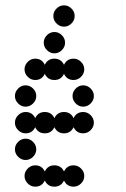

<svg xmlns="http://www.w3.org/2000/svg" viewBox="-20 -700 472 720"><path d="M112 -80Q137 -80 148 -57Q159 -80 184 -80Q209 -80 220 -57Q231 -80 256 -80Q272 -80 284 -68Q296 -56 296 -40Q296 -24 284 -12Q272 0 256 0Q231 0 220 -23Q209 0 184 0Q159 0 148 -23Q137 0 112 0Q96 0 84 -12Q72 -24 72 -40Q72 -56 84 -68Q96 -80 112 -80ZM48 -112Q36 -124 36 -140Q36 -156 48 -168Q60 -180 76 -180Q92 -180 104 -168Q116 -156 116 -140Q116 -124 104 -112Q92 -100 76 -100Q60 -100 48 -112ZM76 -280Q101 -280 112 -257Q123 -280 148 -280Q173 -280 184 -257Q195 -280 220 -280Q245 -280 256 -257Q267 -280 292 -280Q308 -280 320 -268Q332 -256 332 -240Q332 -224 320 -212Q308 -200 292 -200Q267 -200 256 -223Q245 -200 220 -200Q195 -200 184 -223Q173 -200 148 -200Q123 -200 112 -223Q101 -200 76 -200Q60 -200 48 -212Q36 -224 36 -240Q36 -256 48 -268Q60 -280 76 -280ZM264 -312Q252 -324 252 -340Q252 -356 264 -368Q276 -380 292 -380Q308 -380 320 -368Q332 -356 332 -340Q332 -324 320 -312Q308 -300 292 -300Q276 -300 264 -312ZM48 -312Q36 -324 36 -340Q36 -356 48 -368Q60 -380 76 -380Q92 -380 104 -368Q116 -356 116 -340Q116 -324 104 -312Q92 -300 76 -300Q60 -300 48 -312ZM112 -480Q137 -480 148 -457Q159 -480 184 -480Q209 -480 220 -457Q231 -480 256 -480Q272 -480 284 -468Q296 -456 296 -440Q296 -424 284 -412Q272 -400 256 -400Q231 -400 220 -423Q209 -400 184 -400Q159 -400 148 -423Q137 -400 112 -400Q96 -400 84 -412Q72 -424 72 -440Q72 -456 84 -468Q96 -480 112 -480ZM156 -512Q144 -524 144 -540Q144 -556 156 -568Q168 -580 184 -580Q200 -580 212 -568Q224 -556 224 -540Q224 -524 212 -512Q200 -500 184 -500Q168 -500 156 -512ZM192 -612Q180 -624 180 -640Q180 -656 192 -668Q204 -680 220 -680Q236 -680 248 -668Q260 -656 260 -640Q260 -624 248 -612Q236 -600 220 -600Q204 -600 192 -612Z"/></svg>

Font: Dotrice Condensed
Style: Regular
Weight: 400
Width: 2
Monospace: yes
Designer: Paul Flo Williams
Foundry: His Deeds Are Dust
Version: Version 1.001